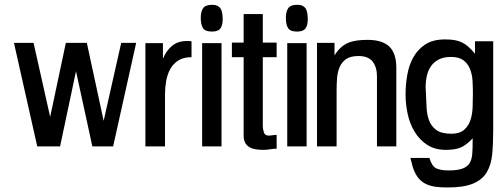

<svg xmlns="http://www.w3.org/2000/svg" viewBox="-20 -620 2108 813"><path d="M556.6 -438.5 459 0H371.1L301.8 -318.4L234.4 0H137.7L39.1 -438.5H122.1L192.4 -125L258.8 -438.5H347.7L418.9 -108.4L493.2 -438.5Z M791 -377.9Q756.8 -377.9 734.9 -363.8Q712.9 -349.6 700.7 -327.1Q688.5 -304.7 683.6 -276.9Q678.7 -249 678.7 -220.7V0H595.7V-437.5H669.9V-371.1Q683.6 -405.3 708.5 -425.8Q733.4 -446.3 770.5 -446.3Q775.4 -446.3 780.3 -446.3Q785.2 -446.3 790 -445.3L791 -443.4Z M922.9 -537.1Q922.9 -512.7 913.1 -499.5Q903.3 -486.3 877.9 -486.3Q847.7 -486.3 838.9 -502Q830.1 -517.6 830.1 -543.9Q830.1 -570.3 839.8 -585Q849.6 -599.6 877.9 -599.6Q892.6 -599.6 901.9 -594.7Q911.1 -589.8 915.5 -581.1Q919.9 -572.3 921.4 -561Q922.9 -549.8 922.9 -537.1ZM918 0H835.9V-437.5H918Z M1151.4 9.8Q1137.7 9.8 1123 12.2Q1108.4 14.6 1094.7 14.6Q1078.1 14.6 1063 12.2Q1047.9 9.8 1036.6 3.4Q1025.4 -2.9 1018.6 -14.6Q1011.7 -26.4 1011.7 -45.9V-377.9H961.9V-439.5H1011.7V-560.5H1092.8V-439.5H1151.4V-377.9H1092.8V-85.9Q1092.8 -74.2 1097.2 -60.1Q1101.6 -45.9 1117.2 -45.9Q1126 -45.9 1134.3 -47.4Q1142.6 -48.8 1151.4 -48.8Z M1283.2 -537.1Q1283.2 -512.7 1273.4 -499.5Q1263.7 -486.3 1238.3 -486.3Q1208 -486.3 1199.2 -502Q1190.4 -517.6 1190.4 -543.9Q1190.4 -570.3 1200.2 -585Q1210 -599.6 1238.3 -599.6Q1252.9 -599.6 1262.2 -594.7Q1271.5 -589.8 1275.9 -581.1Q1280.3 -572.3 1281.7 -561Q1283.2 -549.8 1283.2 -537.1ZM1278.3 0H1196.3V-437.5H1278.3Z M1658.2 0H1576.2V-296.9Q1576.2 -335.9 1557.6 -359.4Q1539.1 -382.8 1498 -382.8Q1463.9 -382.8 1445.3 -369.6Q1426.8 -356.4 1418 -335.4Q1409.2 -314.5 1407.2 -288.6Q1405.3 -262.7 1405.3 -236.3V0H1322.3V-438.5H1396.5V-385.7Q1410.2 -407.2 1424.8 -419.9Q1439.5 -432.6 1456.5 -439.5Q1473.6 -446.3 1493.7 -448.7Q1513.7 -451.2 1537.1 -451.2Q1598.6 -451.2 1628.4 -422.9Q1658.2 -394.5 1658.2 -332Z M2068.4 -69.3Q2068.4 -10.7 2064 34.2Q2059.6 79.1 2040.5 110.4Q2021.5 141.6 1982.4 157.7Q1943.4 173.8 1875 173.8Q1850.6 173.8 1828.6 171.4Q1806.6 168.9 1788.1 161.1Q1769.5 153.3 1755.4 138.2Q1741.2 123 1731.4 97.7Q1726.6 85 1724.1 73.2Q1721.7 61.5 1717.8 48.8H1798.8V50.8Q1809.6 85 1828.1 93.3Q1846.7 101.6 1879.9 101.6Q1917 101.6 1937.5 94.2Q1958 86.9 1967.8 71.8Q1977.5 56.6 1979.5 33.7Q1981.4 10.7 1981.4 -20.5V-34.2Q1955.1 -5.9 1931.2 4.4Q1907.2 14.6 1868.2 14.6Q1821.3 14.6 1788.6 -6.8Q1755.9 -28.3 1735.4 -62.5Q1714.8 -96.7 1706.1 -138.2Q1697.3 -179.7 1697.3 -219.7Q1697.3 -261.7 1704.6 -303.2Q1711.9 -344.7 1730.5 -377.9Q1749 -411.1 1781.2 -432.1Q1813.5 -453.1 1864.3 -453.1Q1887.7 -453.1 1904.8 -450.2Q1921.9 -447.3 1936 -440.4Q1950.2 -433.6 1963.4 -421.9Q1976.6 -410.2 1991.2 -392.6V-445.3H2068.4ZM1982.4 -222.7Q1982.4 -249 1981 -276.4Q1979.5 -303.7 1970.7 -326.7Q1961.9 -349.6 1942.9 -364.3Q1923.8 -378.9 1889.6 -378.9Q1859.4 -378.9 1838.9 -368.7Q1818.4 -358.4 1805.7 -340.8Q1793 -323.2 1787.6 -299.3Q1782.2 -275.4 1782.2 -249Q1782.2 -244.1 1782.7 -240.7Q1783.2 -237.3 1783.2 -232.4Q1785.2 -201.2 1786.1 -168.9Q1787.1 -136.7 1796.4 -111.3Q1805.7 -85.9 1827.1 -69.8Q1848.6 -53.7 1891.6 -53.7Q1926.8 -53.7 1945.8 -70.8Q1964.8 -87.9 1972.7 -113.3Q1980.5 -138.7 1981.4 -168Q1982.4 -197.3 1982.4 -222.7Z"/></svg>

Font: RIT TN Joy
Style: Bold
Weight: 700
Designer: Hussain K H
Foundry: Rachana Institute of Typography
Version: 1.6.2